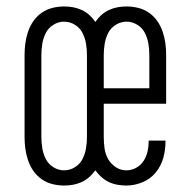

<svg xmlns="http://www.w3.org/2000/svg" viewBox="-20 -562 590 594"><path d="M371 12Q357 12 343 9.5Q329 7 316.5 1Q304 -5 293.5 -14.5Q283 -24 275 -35Q267 -24 256.5 -14.5Q246 -5 233 1Q220 7 206.5 9.5Q193 12 178 12Q160 12 142 7.5Q124 3 109 -7.5Q94 -18 83.5 -33Q73 -48 67 -65.5Q61 -83 58.5 -101Q56 -119 56 -138V-392Q56 -411 58.5 -429Q61 -447 67 -464.5Q73 -482 83.5 -497Q94 -512 109 -522.5Q124 -533 142 -537.5Q160 -542 178 -542Q193 -542 206.5 -539.5Q220 -537 233 -531Q246 -525 256.5 -515.5Q267 -506 275 -494Q283 -506 293.5 -515.5Q304 -525 317 -531Q330 -537 343.5 -539.5Q357 -542 372 -542Q390 -542 408 -537.5Q426 -533 441 -522.5Q456 -512 466.5 -497Q477 -482 483 -464.5Q489 -447 491.5 -429Q494 -411 494 -392V-241H301V-138Q301 -120 303.5 -102.5Q306 -85 314.5 -70Q323 -55 338 -45Q353 -35 371 -35Q387 -35 401.5 -43Q416 -51 424.5 -64.5Q433 -78 436.5 -93.5Q440 -109 440 -125V-127H492V-124Q492 -98 485 -73Q478 -48 461.5 -28Q445 -8 420.5 2Q396 12 371 12ZM301 -289H442V-392Q442 -410 439 -427.5Q436 -445 428 -460.5Q420 -476 404.5 -485.5Q389 -495 372 -495Q354 -495 338.5 -485.5Q323 -476 315 -460.5Q307 -445 304 -427.5Q301 -410 301 -392ZM178 -35Q196 -35 211.5 -44.5Q227 -54 235 -69.5Q243 -85 246 -102.5Q249 -120 249 -138V-392Q249 -410 246 -427.5Q243 -445 235 -460.5Q227 -476 211.5 -485.5Q196 -495 178 -495Q161 -495 145.5 -485.5Q130 -476 122 -460.5Q114 -445 111 -427.5Q108 -410 108 -392V-138Q108 -120 111 -102.5Q114 -85 122 -69.5Q130 -54 145.5 -44.5Q161 -35 178 -35Z"/></svg>

Font: Lode Dark Term
Style: Regular
Weight: 400
Monospace: yes
Designer: Belleve Invis
Foundry: Belleve Invis
Version: Version 29.2.0